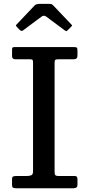

<svg xmlns="http://www.w3.org/2000/svg" viewBox="-20 -1000 476 1020"><path d="M270 -666V-87Q270 -74 274.2 -69.5Q278.5 -65 290 -65H378.5Q391.5 -65 391.5 -48.5V-17.5Q391.5 0 370.5 0H64.5Q53 0 48.5 -3.5Q44 -7 44 -17.5V-49.5Q44 -58.5 48.5 -61.8Q53 -65 67.5 -65H123Q136 -65 145.8 -68.8Q155.5 -72.5 155.5 -89.5V-667Q155.5 -677.5 153.2 -681.2Q151 -685 139.5 -685H62.5Q44 -685 44 -701.5V-735Q44 -745.5 47.2 -747.8Q50.5 -750 60.5 -750H372Q384.5 -750 388 -747Q391.5 -744 391.5 -731.5V-707Q391.5 -693 385.8 -689Q380 -685 369.5 -685H290Q277 -685 273.5 -682Q270 -679 270 -666ZM84.5 -841.5 70 -856.5Q64.5 -862.5 64.5 -864.5Q64.5 -866.5 70 -872L164 -971Q172 -979.5 190.5 -979.5H240Q250 -979.5 254.2 -977.5Q258.5 -975.5 263 -971L359 -870Q363 -866.5 363 -864.8Q363 -863 359 -859L339.5 -839.5Q334 -834 332 -834.2Q330 -834.5 323.5 -839L226 -911.5Q213 -921 201 -912L102.5 -838.5Q94 -832 84.5 -841.5Z"/></svg>

Font: Besley Medium
Style: Regular
Weight: 500
Designer: Owen Earl
Foundry: indestructible type*
Version: Version 2.001; ttfautohint (v1.8.3)